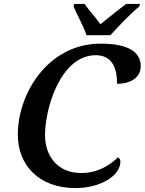

<svg xmlns="http://www.w3.org/2000/svg" viewBox="-20 -951 739 981"><path d="M422 -771H544C587 -818 647 -882 692 -918L695 -931H625C581 -899 533 -858 493 -827C465 -868 438 -893 412 -931H359L356 -918C369 -885 409 -813 422 -771ZM366 10C491 10 595 -52 595 -125C595 -136 590 -143 583 -147C540 -107 481 -67 395 -67C271 -67 210 -157 210 -261C210 -397 289 -669 470 -669C558 -669 579 -593 578 -523C649 -523 699 -555 699 -614C699 -684 637 -728 494 -728C227 -728 71 -475 71 -263C71 -109 177 10 366 10Z"/></svg>

Font: Noto Serif Semi
Style: Italic
Weight: 600
Italic angle: -12°
Designer: Monotype Design Team
Foundry: Monotype Imaging Inc.
Version: Version 1.901